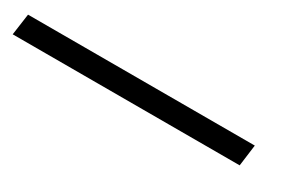

<svg xmlns="http://www.w3.org/2000/svg" viewBox="-57 -25 611 406"><g transform="rotate(30 248.0 178.0)"><path d="M-58.1 204.1 -50.8 151.9H502.9L496.1 204.1Z"/></g></svg>

Font: Trueno Light
Style: Italic
Weight: 300
Designer: Julieta Ulanovsky
Foundry: Julieta Ulanovsky
Version: Version 3.001b | FøM Fix